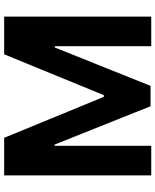

<svg xmlns="http://www.w3.org/2000/svg" viewBox="68 -815 747 923"><g transform="rotate(-90 441.5 -353.5)"><path d="M240.5 -707 437.4 -227.8H445.6L641.9 -707H823.1V0H680.9V-463.4H674.6L490.3 -3.3H392.2L207.9 -464.5H202V0H59.9V-707Z"/></g></svg>

Font: Pretendard GOV Variable
Style: Regular
Weight: 400
Designer: Base glyphs from Inter by Rasmus Andersson; Hangul glyphs from Noto Sans CJK(Source Han Sans) by Jang Soo-young and Kang
Foundry: Kil Hyung-jin
Version: Version 1.307;Glyphs 3.2 (3192)